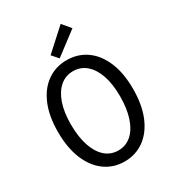

<svg xmlns="http://www.w3.org/2000/svg" viewBox="-207 -986 1014 1117"><g transform="rotate(-30 300.0 -428.0)"><path d="M300 12Q226 12 169 -29Q112 -70 80 -146.5Q48 -223 48 -331Q48 -437 80 -512.5Q112 -588 169 -628Q226 -668 300 -668Q374 -668 431 -628Q488 -588 520 -512.5Q552 -437 552 -331Q552 -223 520 -146.5Q488 -70 431 -29Q374 12 300 12ZM300 -62Q350 -62 387 -94Q424 -126 444.5 -186.5Q465 -247 465 -331Q465 -414 444.5 -472.5Q424 -531 387 -562.5Q350 -594 300 -594Q250 -594 213 -562.5Q176 -531 155.5 -472.5Q135 -414 135 -331Q135 -247 155.5 -186.5Q176 -126 213 -94Q250 -62 300 -62ZM271 -697 234 -739 376 -868 423 -812Z"/></g></svg>

Font: Source Code Variable
Style: Regular
Weight: 400
Monospace: yes
Designer: Paul D. Hunt, Teo Tuominen
Foundry: Adobe Systems Incorporated
Version: Version 1.010;hotconv 1.0.106;makeotfexe 2.5.65593